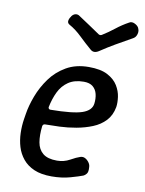

<svg xmlns="http://www.w3.org/2000/svg" viewBox="-85 -804 660 874"><g transform="rotate(10 245.0 -367.0)"><path d="M214 10Q166 10 133.5 -4Q101 -18 81 -42.5Q61 -67 52 -97Q43 -127 42 -160.5Q41 -194 46 -225L50 -250Q56 -289 73 -334Q90 -379 119 -419Q148 -459 192 -484.5Q236 -510 296 -510Q351 -510 383 -493Q415 -476 430.5 -450.5Q446 -425 449.5 -398.5Q453 -372 450 -352Q443 -313 419.5 -288Q396 -263 361.5 -249Q327 -235 288 -228Q249 -221 211.5 -219.5Q174 -218 145 -218Q140 -218 137 -215.5Q134 -213 133 -208Q128 -165 133.5 -133Q139 -101 161 -83Q183 -65 226 -65Q258 -65 285 -80Q312 -95 328 -100Q340 -104 350.5 -98.5Q361 -93 368.5 -82.5Q376 -72 376 -61Q378 -38 370 -29.5Q362 -21 357 -19Q339 -12 300 -1Q261 10 214 10ZM157 -288Q261 -289 303 -303.5Q345 -318 349 -350Q352 -374 347 -394.5Q342 -415 327 -427.5Q312 -440 285 -440Q242 -440 214 -421Q186 -402 170.5 -370Q155 -338 147 -298Q147 -294 149.5 -291Q152 -288 157 -288ZM486 -722Q490 -715 489.5 -705.5Q489 -696 484.5 -687.5Q480 -679 471 -674Q428 -650 396 -631.5Q364 -613 328 -589Q317 -582 307.5 -582Q298 -582 290 -589Q262 -613 233.5 -640.5Q205 -668 176 -684Q165 -690 166.5 -701Q168 -712 176 -722V-723Q184 -734 194.5 -736Q205 -738 214 -731Q240 -714 264.5 -697.5Q289 -681 314 -664Q318 -662 321 -662Q324 -662 328 -664Q357 -682 383.5 -703Q410 -724 441 -741Q452 -748 466.5 -741Q481 -734 486 -723Z"/></g></svg>

Font: Winky Sans
Style: Italic
Weight: 400
Italic angle: -8.97852°
Designer: Simon Atzbach
Foundry: typofactur
Version: Version 1.205